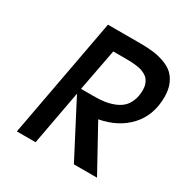

<svg xmlns="http://www.w3.org/2000/svg" viewBox="-167 -883 1001 1028"><g transform="rotate(30 333.0 -369.5)"><path d="M73.2 0 210 -738.8H413.1Q455.1 -738.8 489.3 -734.6Q523.4 -730.5 557.6 -718.5Q591.8 -706.5 614.5 -686.8Q637.2 -667 651.6 -633.5Q666 -600.1 666 -555.2Q666 -441.9 599.1 -368.7Q532.2 -295.4 418 -273.9L568.8 0H425.8L251 -335.9L189 0ZM256.8 -369.1H333Q368.7 -369.1 397.5 -372.8Q426.3 -376.5 455.1 -387.2Q483.9 -397.9 503.4 -415.3Q522.9 -432.6 534.9 -461.4Q546.9 -490.2 546.9 -528.8Q546.9 -548.8 541.3 -564.7Q535.6 -580.6 527.1 -590.8Q518.6 -601.1 504.6 -608.6Q490.7 -616.2 477.8 -619.9Q464.8 -623.5 446 -625.7Q427.2 -627.9 413.8 -628.4Q400.4 -628.9 380.9 -628.9H306.2Z"/></g></svg>

Font: Involve SemiBold Oblique
Style: Italic
Weight: 600
Italic angle: -10.5°
Designer: Stefan Peev
Foundry: Context Ltd.
Version: Version 1.001